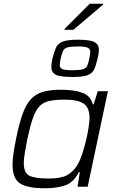

<svg xmlns="http://www.w3.org/2000/svg" viewBox="-20 -997 619 1025"><path d="M218 8Q126 8 86.5 -18Q47 -44 47 -118Q47 -144 52 -178.5Q57 -213 66 -257Q82 -336 100 -387Q118 -438 144 -466.5Q170 -495 208.5 -506.5Q247 -518 305 -518Q378 -518 421.5 -501Q465 -484 475 -440H480L502 -510H556L448 0H394L406 -78H401Q373 -23 328.5 -7.5Q284 8 218 8ZM239 -44Q303 -44 335.5 -60.5Q368 -77 391 -113Q405 -135 417 -170Q429 -205 438.5 -244Q448 -283 453 -316.5Q458 -350 458 -367Q458 -421 427.5 -443Q397 -465 325 -465Q275 -465 243 -458Q211 -451 190.5 -429.5Q170 -408 155.5 -366Q141 -324 126 -255Q118 -213 112.5 -181Q107 -149 107 -127Q107 -74 137 -59Q167 -44 239 -44ZM367 -586Q300 -586 277 -598.5Q254 -611 254 -639Q254 -659 260 -685Q269 -721 279 -743Q289 -765 315 -775Q341 -785 395 -785Q462 -785 485 -772Q508 -759 508 -732Q508 -722 506.5 -711Q505 -700 501 -685Q493 -649 483 -627Q473 -605 447 -595.5Q421 -586 367 -586ZM368 -622Q406 -622 423 -627.5Q440 -633 446 -646.5Q452 -660 457 -685Q459 -696 460.5 -704.5Q462 -713 462 -719Q462 -736 448 -742.5Q434 -749 394 -749Q356 -749 339 -743.5Q322 -738 316 -724Q310 -710 304 -685Q302 -675 300.5 -666Q299 -657 299 -651Q299 -634 313 -628Q327 -622 368 -622ZM324 -838 325 -843 459 -977H531L530 -972L372 -838Z"/></svg>

Font: Saira Light
Style: Italic
Weight: 300
Italic angle: -12°
Designer: Hector Gatti with collaboration of the Omnibus-Type team
Foundry: Omnibus-Type
Version: Version 1.100; ttfautohint (v1.8.3)